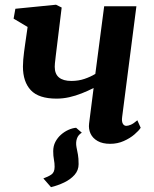

<svg xmlns="http://www.w3.org/2000/svg" viewBox="-20 -587 641 797"><path d="M295.9 -56.6 319.6 -36.2Q304.5 -27.3 299.2 -11.4Q293.9 4.4 297.5 23.8Q300.7 39.7 303.5 54.7Q306.3 69.7 306.3 94.3Q306.3 119.9 289.5 138.9Q272.7 157.8 246.5 170.4Q220.2 183 191.7 189.9L160 153.6Q179.9 146.6 193.3 137.5Q206.7 128.5 206.7 105.2Q206.7 89.8 203.8 75.1Q200.9 60.3 200.9 40.5Q200.9 19.1 209.9 1.8Q219 -15.5 233.4 -28.1Q247.7 -40.7 264.4 -48.1Q281.1 -55.5 295.9 -56.6ZM236 -555.7 211.6 -356.4Q210.8 -348.3 209.8 -340.2Q208.8 -332.1 208 -324.6Q207.2 -317.2 207.2 -309.9Q207.2 -280 224.8 -265.5Q242.4 -251 276.3 -251Q305.9 -251 330.9 -259.6Q356 -268.1 375.7 -280.2L412.4 -560.9H546.2L487 -101.1Q484.6 -83.1 489.7 -73.9Q494.7 -64.6 504.4 -64.6Q512.1 -64.6 523.2 -69.3Q534.3 -74 550.1 -87.7L564 -56.6Q556.3 -44.6 538 -28.9Q519.7 -13.1 493.7 -1.6Q467.8 10 437.3 10Q405.7 10 385.3 -1.6Q364.8 -13.2 355.9 -32.3Q347 -51.4 349.8 -74.2L368.6 -221.8Q345.1 -209.7 319.5 -199.6Q293.9 -189.4 267.6 -183.5Q241.2 -177.6 214.8 -177.6Q140.7 -177.6 107.9 -212.6Q75.2 -247.5 75.2 -310.7Q75.2 -324.3 76.5 -339.7Q77.9 -355.1 79.9 -371.2Q82 -387.2 84.2 -402.6L94.6 -475.1L36.5 -509.6L43.8 -550.6L212.6 -567.4Z"/></svg>

Font: Merriweather Light
Style: Italic
Weight: 300
Italic angle: -7.8°
Designer: Eben Sorkin
Foundry: Eben Sorkin
Version: Version 2.101